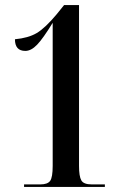

<svg xmlns="http://www.w3.org/2000/svg" viewBox="-20 -738 490 758"><path d="M75 0H394V-10H342Q310 -10 301 -26Q292 -42 292 -83V-718H233L204 -682Q158 -627 125 -607.5Q92 -588 39 -583Q39 -537 80 -537Q103 -537 126.5 -561.5Q150 -586 188 -648V-83Q188 -38 178 -24Q168 -10 139 -10H75Z"/></svg>

Font: Noto Serif Display Condensed Semi
Style: Regular
Weight: 600
Width: 3
Designer: Monotype Design Team
Foundry: Monotype Imaging Inc.
Version: Version 1.900